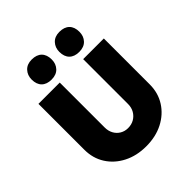

<svg xmlns="http://www.w3.org/2000/svg" viewBox="-249 -1104 1275 1275"><g transform="rotate(-45 388.5 -467.0)"><path d="M81 -269V-700H281V-278Q281 -245 295 -219.5Q309 -194 333.5 -179.5Q358 -165 388 -165Q421 -165 446 -179.5Q471 -194 486 -219.5Q501 -245 501 -278V-700H695V-269Q695 -189 655.5 -127Q616 -65 547 -29.5Q478 6 388 6Q299 6 229.5 -29.5Q160 -65 120.5 -127Q81 -189 81 -269ZM423 -846Q423 -886 448 -913Q473 -940 517 -940Q563 -940 587.5 -915.5Q612 -891 612 -846Q612 -805 587 -778.5Q562 -752 517 -752Q472 -752 447.5 -776.5Q423 -801 423 -846ZM163 -846Q163 -886 188 -913Q213 -940 257 -940Q303 -940 327.5 -915.5Q352 -891 352 -846Q352 -805 327 -778.5Q302 -752 257 -752Q212 -752 187.5 -776.5Q163 -801 163 -846Z"/></g></svg>

Font: Mach ExtraBold
Style: Regular
Weight: 800
Version: Version 1.002